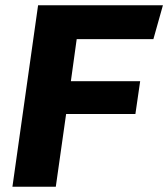

<svg xmlns="http://www.w3.org/2000/svg" viewBox="-20 -706 636 726"><path d="M27 0 124 -686H596L560 -558H270L248 -399H510L492 -275H230L191 0Z"/></svg>

Font: Chivo Medium
Style: Bold Italic
Weight: 700
Italic angle: -8.05°
Version: Version 2.002